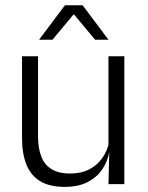

<svg xmlns="http://www.w3.org/2000/svg" viewBox="-20 -702 565 732"><path d="M125 -487.5V-181.5Q125 -138.5 136.8 -106.8Q148.5 -75 175.5 -57.8Q202.5 -40.5 248 -40.5Q290.5 -40.5 321.2 -56.8Q352 -73 371.2 -101.2Q390.5 -129.5 397 -164.5L409.5 -120H396Q389.5 -84.5 368.8 -54.8Q348 -25 312.8 -7.2Q277.5 10.5 227 10.5Q168.5 10.5 132.8 -11.5Q97 -33.5 80.5 -75Q64 -116.5 64 -175.5V-487.5ZM454 -487.5V0H393.5L396.5 -120.5L393.5 -123.5V-487.5ZM227.5 -682H295L392.5 -552V-550.5H342.5L263 -646H259.5L180 -550.5H130V-552Z"/></svg>

Font: Anek Gujarati Medium Light
Style: Regular
Weight: 300
Version: Version 1.003